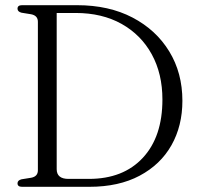

<svg xmlns="http://www.w3.org/2000/svg" viewBox="-20 -720 765 740"><path d="M47.5 -13.5Q47.5 -25 63 -29L100.5 -35Q126 -40 126 -63.5V-636Q126 -660 100 -665L63 -671Q47.5 -675 47.5 -686.5Q47.5 -700 65 -700H277Q399.5 -700 490.5 -652.5Q581.5 -605 632.2 -522Q683 -439 683 -331.5Q683 -235 640.8 -160.2Q598.5 -85.5 518.2 -42.8Q438 0 324 0H65Q47.5 0 47.5 -13.5ZM322.5 -30.5Q455 -30.5 530.5 -111.8Q606 -193 606 -336.5Q606 -435.5 565 -510.5Q524 -585.5 448.8 -627.8Q373.5 -670 271.5 -670H198.5V-68Q198.5 -30.5 244 -30.5Z"/></svg>

Font: Fraunces 72pt Soft Light
Style: Regular
Weight: 300
Version: Version 1.000;[b76b70a41]